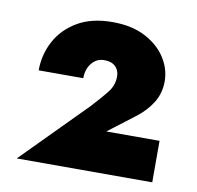

<svg xmlns="http://www.w3.org/2000/svg" viewBox="-57 -771 560 547"><g transform="rotate(10 223.0 -497.0)"><path d="M25 -282H417V-402H263L339 -460Q368 -482 385 -509.5Q402 -537 402 -571Q402 -607 381.5 -639Q361 -671 322 -691.5Q283 -712 227 -712Q166 -712 125 -687.5Q84 -663 63.5 -624Q43 -585 43 -540H172Q172 -566 186 -583.5Q200 -601 222 -601Q238 -601 247.5 -595.5Q257 -590 261.5 -581Q266 -572 266 -561Q266 -536 250 -515.5Q234 -495 206 -465Z"/></g></svg>

Font: Jost Black
Style: Regular
Weight: 900
Version: Version 3.710